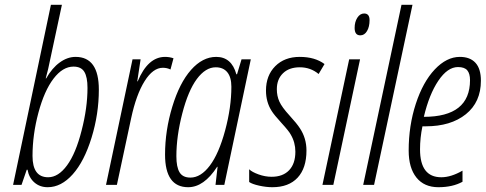

<svg xmlns="http://www.w3.org/2000/svg" viewBox="-20 -780 2049 810"><path d="M298.8 -540Q397 -540 397 -401.9Q397 -298.8 366.2 -199Q335.4 -99.1 286.9 -44.7Q238.3 9.8 181.2 9.8Q147.9 9.8 125 -10.3Q102.1 -30.3 96.2 -64H92.8L70.8 0H35.2L194.8 -759.8H241.2L183.1 -488.8L172.9 -449.2H174.8Q199.7 -493.2 232.2 -516.6Q264.6 -540 298.8 -540ZM290 -499Q244.6 -499 205.8 -448.2Q167 -397.5 142.1 -304.7Q117.2 -211.9 117.2 -122.1Q117.2 -32.2 183.1 -32.2Q226.1 -32.2 262.9 -82.5Q299.8 -132.8 324.2 -229Q349.1 -325.2 349.1 -409.2Q349.1 -455.1 335.7 -477.1Q322.3 -499 290 -499Z M676.3 -540Q694.8 -540 711.9 -534.2L699.2 -486.8Q684.6 -494.1 667 -494.1Q625.5 -494.1 590.1 -437.7Q554.7 -381.3 533.2 -280.8L473.1 0H427.2L539.1 -529.8H573.2L559.1 -437H561Q604 -540 676.3 -540Z M773.9 9.8Q676.3 9.8 676.3 -127.9Q676.3 -229 706.8 -329.6Q737.3 -430.2 785.9 -485.1Q834.5 -540 892.1 -540Q957 -540 977.1 -466.8H980L999 -529.8H1038.1L926.3 0H889.2L897.9 -76.2H896Q840.3 9.8 773.9 9.8ZM783.2 -30.8Q827.1 -30.8 865.2 -81.3Q903.3 -131.8 929.7 -229.5Q956.1 -327.1 956.1 -414.1Q956.1 -454.1 939 -475.1Q921.9 -496.1 890.1 -496.1Q847.2 -496.1 810.5 -446.8Q773.9 -397.5 749 -301.3Q724.1 -205.1 724.1 -121.1Q724.1 -75.2 737.5 -53Q751 -30.8 783.2 -30.8Z M1324.2 -467.8Q1290 -496.1 1244.9 -496.1Q1199.7 -496.1 1173.8 -470.9Q1147.9 -445.8 1147.9 -403.8Q1147.9 -375 1158.7 -351.3Q1169.4 -327.6 1201.2 -293Q1232.9 -258.3 1245.6 -238.3Q1272.9 -196.8 1272.9 -145Q1272.9 -70.8 1235.6 -30.5Q1198.2 9.8 1128.9 9.8Q1103 9.8 1073.2 3.2Q1043.5 -3.4 1031.2 -12.2V-65.9Q1043 -54.2 1070.8 -44.2Q1098.6 -34.2 1126 -34.2Q1173.3 -34.2 1199.7 -61.8Q1226.1 -89.4 1226.1 -140.1Q1226.1 -179.2 1206.5 -212.4Q1199.2 -226.6 1167.7 -261Q1136.2 -295.4 1126 -312Q1102.1 -349.6 1102.1 -397.9Q1102.1 -461.4 1141.1 -500.7Q1180.2 -540 1244.4 -540Q1308.6 -540 1349.1 -509.8Z M1476.1 -662.1Q1476.1 -687.5 1487.5 -705.3Q1499 -723.1 1516.1 -723.1Q1539.1 -723.1 1539.1 -695.1Q1539.1 -667 1528.3 -648.9Q1517.6 -630.9 1500 -630.9Q1476.1 -630.9 1476.1 -662.1ZM1340.3 0 1453.1 -529.8H1499L1386.2 0Z M1512.2 0 1673.8 -759.8H1720.2L1558.1 0Z M1931.2 -13.2Q1889.6 9.8 1829.6 9.8Q1769.5 9.8 1736.8 -31Q1704.1 -71.8 1704.1 -145Q1704.1 -249.5 1734.1 -341.8Q1764.2 -434.1 1814.2 -487.1Q1864.3 -540 1919.9 -540Q1962.9 -540 1985.8 -515.1Q2008.8 -490.2 2008.8 -439.5Q2008.8 -349.1 1945.3 -298.1Q1881.8 -247.1 1775.9 -247.1Q1772 -247.1 1768.1 -247.1H1762.2Q1752 -198.7 1752 -149.9Q1752 -32.2 1841.8 -32.2Q1882.8 -32.2 1931.2 -60.1ZM1912.1 -497.1Q1868.2 -497.1 1829.3 -439.5Q1790.5 -381.8 1768.1 -287.1Q1962.9 -287.1 1962.9 -441.9Q1962.9 -469.2 1951.4 -483.2Q1939.9 -497.1 1912.1 -497.1Z"/></svg>

Font: Open Sans Hebrew Condensed Light
Style: Italic
Weight: 300
Width: 3
Italic angle: -12°
Foundry: Ascender Corporation, Yanek Iontef
Version: Version 2.001;PS 002.001;hotconv 1.0.70;makeotf.lib2.5.58329